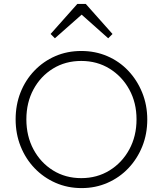

<svg xmlns="http://www.w3.org/2000/svg" viewBox="-20 -953 833 983"><path d="M398 10Q326 10 264.5 -17Q203 -44 157 -92Q111 -140 85.5 -204Q60 -268 60 -342Q60 -416 85 -479.5Q110 -543 156 -591Q202 -639 263 -665.5Q324 -692 396 -692Q468 -692 529.5 -665.5Q591 -639 636.5 -591Q682 -543 708 -479Q734 -415 734 -341Q734 -267 708.5 -203.5Q683 -140 637.5 -92Q592 -44 530.5 -17Q469 10 398 10ZM396 -41Q477 -41 541 -80.5Q605 -120 642 -188Q679 -256 679 -342Q679 -427 642 -494.5Q605 -562 541 -601.5Q477 -641 396 -641Q315 -641 251.5 -602Q188 -563 151.5 -495.5Q115 -428 115 -342Q115 -256 151.5 -188Q188 -120 251.5 -80.5Q315 -41 396 -41ZM261 -757 239 -779 376 -933H419L556 -779L534 -757L398 -878Z"/></svg>

Font: Outfit ExtraLight
Style: Regular
Weight: 200
Designer: Rodrigo Fuenzalida
Foundry: fragTYPE
Version: Version 1.100; ttfautohint (v1.8.4.7-5d5b);gftools[0.9.27]